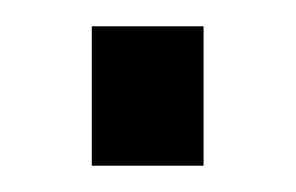

<svg xmlns="http://www.w3.org/2000/svg" viewBox="-20 -126 225 146"><path d="M49.8 0V-106H134.8V0Z"/></svg>

Font: Syncopate
Style: Regular
Weight: 400
Width: 7
Version: Version 001.001